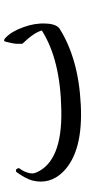

<svg xmlns="http://www.w3.org/2000/svg" viewBox="249 -668 427 966"><g transform="rotate(-90 463.0 -185.5)"><path d="M755 -372Q772 -356 785.5 -333Q799 -310 809 -281Q830 -224 827 -169Q825 -115 800 -99Q727 -53 632 -26Q537 1 418 7Q181 19 80 -83Q16 -149 37 -236Q42 -254 52.5 -273.5Q63 -293 78 -314Q82 -321 90 -319Q95 -318 98 -311Q101 -305 97 -300Q82 -280 76 -257Q69 -235 78 -216Q135 -86 390 -91Q517 -93 617.5 -117.5Q718 -142 792 -189Q782 -228 727 -285Q724 -288 725 -309Q725 -311 725 -312Q726 -336 736 -372Q740 -386 755 -372Z"/></g></svg>

Font: Amiri
Style: Italic
Weight: 400
Italic angle: 10°
Designer: Khaled Hosny
Version: Version 0.113